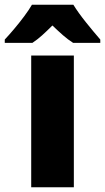

<svg xmlns="http://www.w3.org/2000/svg" viewBox="-70 -786 441 806"><path d="M240 0H61V-553H240ZM238 -766Q259 -732 291.5 -691.5Q324 -651 351 -620V-606H237Q215 -620 194.5 -638Q174 -656 150 -679Q126 -655 106.5 -637.5Q87 -620 66 -606H-50V-620Q-33 -638 -11 -664Q11 -690 31.5 -717.5Q52 -745 64 -766Z"/></svg>

Font: Noto Sans Hebrew SemiCondensed Black
Style: Regular
Weight: 900
Width: 4
Designer: Ben Nathan
Foundry: Google LLC
Version: Version 3.001; ttfautohint (v1.8.4.7-5d5b)